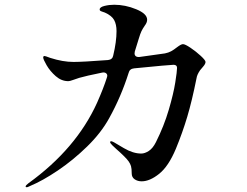

<svg xmlns="http://www.w3.org/2000/svg" viewBox="-20 -773 1040 809"><path d="M846 -512Q846 -504 836.5 -493Q827 -482 823 -477Q810 -458 808 -443Q789 -348 769 -281Q749 -214 721 -146Q690 -72 650.5 -40.5Q611 -9 577 -9Q560 -9 547.5 -17.5Q535 -26 535 -42Q535 -63 532 -73Q529 -83 522 -93Q510 -110 469 -146L453 -161Q444 -170 444 -174Q444 -178 448 -178Q452 -178 461 -173Q464 -171 502.5 -148.5Q541 -126 575 -126Q590 -126 607 -137Q624 -148 637 -174Q671 -242 691 -310Q711 -378 718.5 -425.5Q726 -473 726 -487Q726 -500 711 -500Q697 -500 545 -485Q526 -483 522 -466Q490 -365 440 -275Q406 -213 347 -155.5Q288 -98 223.5 -54.5Q159 -11 106 11Q96 16 93 16Q88 16 88 13Q88 8 100 -1Q301 -146 389 -340Q416 -401 430 -445Q432 -451 432 -454Q432 -461 426 -465Q420 -469 410 -467Q341 -453 314 -445Q301 -441 287.5 -436Q274 -431 268 -431Q239 -431 215 -452Q191 -473 176.5 -498Q162 -523 162 -531Q162 -537 168 -537Q171 -537 192 -529Q245 -512 290 -512Q329 -512 435 -520Q454 -522 457 -539Q471 -597 471 -642Q471 -670 461 -688.5Q451 -707 422 -720Q417 -722 410.5 -724Q404 -726 402 -728Q400 -730 400 -733Q400 -743 420 -748Q440 -753 461 -753Q508 -753 554 -734Q600 -715 600 -690Q600 -678 590 -665Q581 -652 576 -641.5Q571 -631 565 -611Q563 -604 548 -556Q547 -553 547 -548Q547 -540 552.5 -536Q558 -532 568 -533L675 -548Q690 -551 701 -557Q712 -563 726 -574Q743 -587 751 -587Q760 -587 783 -571.5Q806 -556 826 -537.5Q846 -519 846 -512Z"/></svg>

Font: Shippori Mincho B1 SemiBold
Style: Regular
Weight: 600
Designer: FONTDASU
Foundry: FONTDASU / Google Inc. / but / Adobe
Version: Version 3.110; ttfautohint (v1.8.3)